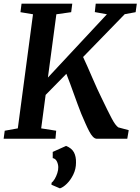

<svg xmlns="http://www.w3.org/2000/svg" viewBox="-23 -763 772 1056"><path d="M-3 0 3 -44 75 -57 158.5 -684.5 89.5 -696 95.5 -743H374.5L368.5 -696L287 -684.5L240.5 -336.5L565 -684.5L498.5 -696.5L503.5 -743H729.5L723 -696L663 -685L434 -449.5Q444.5 -428 457.5 -398Q470.5 -368 484.5 -336Q498.5 -304 511.5 -275Q524.5 -246 534.5 -226.5Q552.5 -189.5 566.2 -161.2Q580 -133 590.8 -112.8Q601.5 -92.5 610.5 -80.2Q619.5 -68 627.5 -62.5L685 -47L677 0H507.5Q497.5 -1 487.5 -11.5Q477.5 -22 467.8 -40.5Q458 -59 447.2 -83.5Q436.5 -108 424 -137Q415 -159.5 404.8 -187.2Q394.5 -215 383.8 -244.8Q373 -274.5 362.5 -303.5Q352 -332.5 342 -357L228 -241L203.5 -57L286 -44L282 0ZM260 253 260.5 242.5Q269 236 277.8 221.5Q286.5 207 292.2 189.2Q298 171.5 297.5 156Q297 139 289.5 124.2Q282 109.5 267 106.5V72.5L340.5 39.5Q371.5 52 383.8 75.2Q396 98.5 395 132Q395 166.5 380.2 196.8Q365.5 227 345 247.2Q324.5 267.5 306.5 273Z"/></svg>

Font: Merriweather 20pt SemiBold
Style: Italic
Weight: 600
Italic angle: -7.8°
Version: Version 2.101